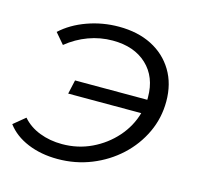

<svg xmlns="http://www.w3.org/2000/svg" viewBox="-88 -620 746 716"><g transform="rotate(15 285.0 -262.0)"><path d="M168 -240 180 -294H459Q459 -299 459 -304Q459 -382 410 -428Q361 -474 278 -474Q230 -474 185 -457.5Q140 -441 102 -410L67 -451Q107 -488 165.5 -509Q224 -530 287 -530Q360 -530 414 -502.5Q468 -475 498.5 -424.5Q529 -374 529 -306Q529 -242 502.5 -185.5Q476 -129 429.5 -86Q383 -43 322 -18.5Q261 6 192 6Q128 6 76.5 -15.5Q25 -37 -4 -76L41 -113Q67 -83 107 -67.5Q147 -52 194 -52Q255 -52 307.5 -77Q360 -102 397.5 -144.5Q435 -187 450 -240Z"/></g></svg>

Font: Montserrat
Style: Italic
Weight: 400
Italic angle: -11.3°
Designer: Julieta Ulanovsky
Foundry: Julieta Ulanovsky
Version: Version 9.000; ttfautohint (v1.8.4.7-5d5b)